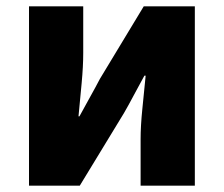

<svg xmlns="http://www.w3.org/2000/svg" viewBox="-20 -589 710 609"><path d="M72 0V-569H244V-421Q244 -379 239 -325.5Q234 -272 229 -220H232Q246 -246 265 -280Q284 -314 297 -339L436 -569H598V0H426V-148Q426 -190 431.5 -243.5Q437 -297 442 -349H438Q424 -324 405.5 -289Q387 -254 373 -230L233 0Z"/></svg>

Font: Source Han Sans TC Heavy
Style: Regular
Weight: 900
Designer: Ryoko NISHIZUKA Ë•øÂ°öÊ∂ºÂ≠ê (kana, bopomofo & ideographs); Paul D. Hunt (Latin, Greek & Cyrillic); Sandoll Communicatio
Foundry: Adobe
Version: Version 2.004;hotconv 1.0.118;makeotfexe 2.5.65603